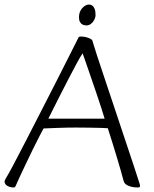

<svg xmlns="http://www.w3.org/2000/svg" viewBox="-20 -813 677 846"><path d="M40 13Q25 13 12.5 6Q0 -1 0 -14Q0 -16 2 -19.5Q4 -23 5 -26Q14 -40 37 -83Q60 -126 91 -186.5Q122 -247 157 -315Q192 -383 225 -448Q258 -513 284.5 -565.5Q311 -618 325 -646Q327 -650 329.5 -651Q332 -652 337 -652Q349 -652 360 -649Q371 -646 378.5 -642Q386 -638 387 -634Q392 -616 407 -570Q422 -524 443 -461.5Q464 -399 487 -330Q510 -261 531.5 -196.5Q553 -132 569.5 -82.5Q586 -33 593 -10Q595 -3 596 -0.5Q597 2 597 5Q597 9 595.5 11Q594 13 586 13Q572 13 561.5 10.5Q551 8 543.5 4.5Q536 1 532 -3Q530 -5 527.5 -9Q525 -13 523 -22Q520 -33 513 -58.5Q506 -84 496 -116.5Q486 -149 475.5 -183.5Q465 -218 455 -248Q445 -249 423.5 -249.5Q402 -250 374 -250.5Q346 -251 315 -251Q276 -251 236 -249.5Q196 -248 172 -247Q168 -240 155 -215Q142 -190 125.5 -156.5Q109 -123 93 -89Q77 -55 65 -29.5Q53 -4 50 4Q48 9 46 11Q44 13 40 13ZM193 -290H441Q436 -308 426 -338.5Q416 -369 404 -404.5Q392 -440 380 -474.5Q368 -509 358.5 -537Q349 -565 344 -578Q333 -562 317 -532Q301 -502 282.5 -466.5Q264 -431 246 -395.5Q228 -360 214 -332Q200 -304 193 -290ZM362 -701Q352 -701 344.5 -704.5Q337 -708 332.5 -716Q328 -724 328 -736Q328 -753 334.5 -765.5Q341 -778 351.5 -785.5Q362 -793 372 -793Q380 -793 386.5 -788.5Q393 -784 397 -774Q401 -764 401 -747Q401 -737 395.5 -726Q390 -715 381 -708Q372 -701 362 -701Z"/></svg>

Font: Briem Hand Thin
Style: Regular
Weight: 100
Designer: Gunnlaugur SE Briem, Eben Sorkin
Foundry: Sorkin Type Co.
Version: Version 1.003